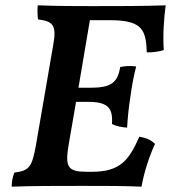

<svg xmlns="http://www.w3.org/2000/svg" viewBox="-20 -699 643 722"><path d="M396 -623C517 -623 529 -584 532 -502C557 -502 579 -505 596 -511C592 -561 596 -628 603 -679C514 -676 434 -676 327 -676H325C278 -676 195 -676 122 -679C120 -659 121 -643 123 -626C179 -619 194 -605 180 -529L116 -158C101 -73 92 -57 34 -50C27 -32 24 -15 24 3C98 0 199 0 288 0C376 0 453 0 512 3C523 -57 543 -115 563 -158C546 -174 528 -181 504 -185C465 -97 433 -53 325 -53H307C235 -53 224 -70 238 -154L266 -316H311C387 -316 405 -292 401 -233C417 -224 436 -221 458 -219C460 -253 463 -288 470 -333C477 -381 480 -401 492 -449C470 -452 452 -451 432 -447C422 -384 393 -369 317 -369H275L318 -623Z"/></svg>

Font: Vollkorn Semibold
Style: Italic
Weight: 600
Italic angle: -11°
Designer: Friedrich Althausen
Foundry: Friedrich Althausen
Version: Version 4.015;PS 004.015;hotconv 1.0.88;makeotf.lib2.5.64775